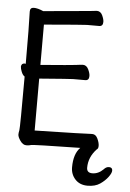

<svg xmlns="http://www.w3.org/2000/svg" viewBox="-61 -762 681 1006"><g transform="rotate(5 280.0 -259.5)"><path d="M438 199Q397 199 373 173Q349 147 349 110Q349 39 383 5H378Q134 9 124.5 12.5Q115 16 100 16Q82 16 68 -4Q54 -24 54 -37Q54 -46 57 -59.5Q60 -73 60 -342Q50 -348 43 -365Q36 -382 36 -393Q38 -410 54 -410L60 -409Q60 -613 57 -684Q57 -705 77 -705Q98 -705 127 -692L371 -714Q400 -718 407 -718Q427 -718 436.5 -697.5Q446 -677 446 -663Q446 -640 426 -640H362Q347 -640 137 -622V-410Q301 -423 322 -426Q351 -430 359 -430Q378 -430 388 -409.5Q398 -389 398 -374Q398 -351 378 -351H314Q301 -351 137 -338V-65Q417 -71 433 -73H440Q458 -73 468 -51.5Q478 -30 478 -14Q478 1 470 5Q428 49 428 105Q428 132 457 132Q489 132 515 106Q527 92 542 92Q560 92 560 109Q560 122 544.5 143Q529 164 503.5 181.5Q478 199 438 199Z"/></g></svg>

Font: LXGW WenKai Mono TC
Style: Bold
Weight: 700
Designer: LXGW / Fontworks Inc.
Foundry: LXGW / Fontworks Inc.
Version: Version 1.330